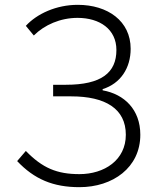

<svg xmlns="http://www.w3.org/2000/svg" viewBox="-20 -762 649 795"><path d="M309 13C447 13 561 -68 561 -204C561 -308 495 -372 405 -388V-393C479 -416 521 -480 521 -560C521 -675 426 -742 302 -742C213 -742 133 -705 87 -655L120 -615C164 -659 230 -688 301 -688C393 -688 462 -641 462 -555C462 -461 400 -411 253 -411H200V-363H275C416 -363 501 -312 501 -204C501 -99 412 -41 309 -41C216 -41 156 -66 87 -137L51 -95C122 -20 200 13 309 13Z"/></svg>

Font: Source Han Sans SC Light
Style: Regular
Weight: 300
Designer: Ryoko NISHIZUKA (kana & ideographs); Paul D. Hunt (Latin, Greek & Cyrillic); Wenlong ZHANG (bopomofo); Sandoll Communica
Foundry: Adobe Systems Incorporated
Version: Version 1.004;PS 1.004;hotconv 1.0.82;makeotf.lib2.5.63406